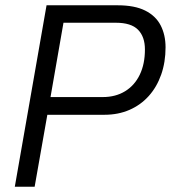

<svg xmlns="http://www.w3.org/2000/svg" viewBox="-20 -706 646 726"><path d="M36 0 156 -686H425Q489 -686 529 -666Q569 -646 587.5 -610Q606 -574 606 -527Q606 -471 589.5 -424Q573 -377 542.5 -343Q512 -309 469.5 -290.5Q427 -272 375 -272H159L111 0ZM171 -339H369Q417 -339 453 -361Q489 -383 508.5 -423.5Q528 -464 528 -519Q528 -567 502 -593.5Q476 -620 418 -620H220Z"/></svg>

Font: Archivo SemiCondensed Light
Style: Italic
Weight: 300
Width: 4
Italic angle: -10°
Designer: Hector Gatti
Foundry: Omnibus-Type
Version: Version 2.001